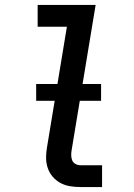

<svg xmlns="http://www.w3.org/2000/svg" viewBox="-20 -755 540 775"><path d="M305 0Q283 0 262 -3.5Q241 -7 223 -17Q205 -27 192 -42.5Q179 -58 172.5 -77.5Q166 -97 166 -118.5Q166 -140 170 -162L250 -647H132V-735H366L269 -148Q267 -137 267.5 -126Q268 -115 272 -106.5Q276 -98 285 -93Q294 -88 305 -88H392V0ZM126 -348V-416H388V-348Z"/></svg>

Font: Iosevka SS04 Semibold
Style: Italic
Weight: 600
Italic angle: -9°
Monospace: yes
Designer: Belleve Invis
Foundry: Belleve Invis
Version: Version 19.0.0; ttfautohint (v1.8.4)